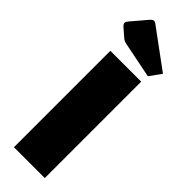

<svg xmlns="http://www.w3.org/2000/svg" viewBox="-290 -872 880 880"><g transform="rotate(45 150.0 -432.0)"><path d="M50 -625H250V0H50ZM254 -664 80 -699Q71 -701 65.5 -703.5Q60 -706 54 -711L16 -744Q5 -754 5 -762Q5 -769 14 -779L77 -853Q87 -864 95 -864Q101 -864 106 -860L295 -721Z"/></g></svg>

Font: Changa ExtraLight ExtraBold
Style: Regular
Weight: 800
Version: Version 3.002; ttfautohint (v1.8.2)